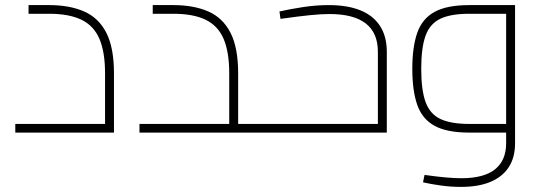

<svg xmlns="http://www.w3.org/2000/svg" viewBox="-20 -520 2120 753"><path d="M40 0V-34H417L392 -10V-232Q392 -316 370 -367.5Q348 -419 299.5 -442.5Q251 -466 173 -466H92V-500H173Q253 -500 310 -475Q367 -450 397 -391.5Q427 -333 427 -232V0Z M914 0V-34H1014V0ZM527 0V-34H904L879 -10V-232Q879 -316 857 -367.5Q835 -419 786.5 -442.5Q738 -466 660 -466H579V-500H660Q740 -500 797 -475Q854 -450 884 -391.5Q914 -333 914 -232V0ZM1014 0V-34Q1021 -34 1025 -32.5Q1029 -31 1031 -28.5Q1033 -26 1033.5 -23Q1034 -20 1034 -17Q1034 -13 1033.5 -10Q1033 -7 1031 -5Q1029 -3 1025 -1.5Q1021 0 1014 0Z M1014 0V-34H1477L1462 -20V-317Q1462 -391 1414.5 -428Q1367 -465 1272 -465Q1240 -465 1195.5 -460.5Q1151 -456 1080 -446L1076 -475Q1115 -484 1167 -492Q1219 -500 1269 -500Q1343 -500 1393.5 -479.5Q1444 -459 1470.5 -418Q1497 -377 1497 -317V0ZM1014 0Q1007 0 1003 -1Q999 -2 997 -4.5Q995 -7 994.5 -10Q994 -13 994 -17Q994 -22 995.5 -25.5Q997 -29 1001 -31.5Q1005 -34 1014 -34Z M1788 213Q1748 213 1708.5 207.5Q1669 202 1639 195L1645 166Q1695 173 1729.5 176Q1764 179 1789 179Q1878 179 1921.5 144Q1965 109 1965 42V-480L1980 -466H1820Q1748 -466 1707 -446.5Q1666 -427 1649 -380Q1632 -333 1632 -250Q1632 -167 1649 -120Q1666 -73 1707 -53.5Q1748 -34 1820 -34H1965V0H1820Q1733 0 1684.5 -26.5Q1636 -53 1616.5 -108.5Q1597 -164 1597 -250Q1597 -336 1616.5 -391.5Q1636 -447 1684.5 -473.5Q1733 -500 1820 -500H2000V42Q2000 98 1975 136Q1950 174 1903 193.5Q1856 213 1788 213Z"/></svg>

Font: Cairo Play ExtraLight
Style: Regular
Weight: 250
Version: Version 3.119